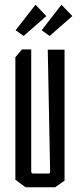

<svg xmlns="http://www.w3.org/2000/svg" viewBox="-20 -792 338 812"><path d="M45 -32V-550L73 -583H112V-67Q112 -58 121 -58H183Q189 -58 190.5 -60Q192 -62 192 -67L182 -582H253V-28L213 0H88ZM46 -664 130 -772 176 -724 80 -640ZM156 -664 240 -772 286 -724 190 -640Z"/></svg>

Font: Bahianita
Style: Regular
Weight: 400
Designer: Pablo Cosgaya & Dani Raskovsky
Foundry: Pablo Cosgaya & Dani Raskovsky
Version: Version 1.008